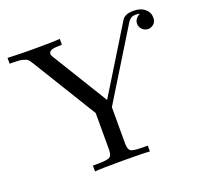

<svg xmlns="http://www.w3.org/2000/svg" viewBox="-120 -825 1006 960"><g transform="rotate(-20 382.5 -344.5)"><path d="M11 -652V-683Q74 -680 141 -680Q253 -680 289 -683V-652Q252 -652 235.5 -647Q219 -642 219 -627Q219 -620 226 -610L407 -315L622 -665Q638 -689 683 -689Q720 -689 742.5 -670.5Q765 -652 765 -623Q765 -601 751.5 -589.5Q738 -578 722 -578Q705 -578 691.5 -590.5Q678 -603 678 -622Q678 -635 685.5 -645.5Q693 -656 699.5 -659.5Q706 -663 708 -663Q704 -667 684 -667Q660 -667 645 -644L417 -273V-80Q417 -49 429.5 -40Q442 -31 497 -31H520V0Q484 -3 374 -3Q264 -3 228 0V-31H252Q306 -31 318.5 -40Q331 -49 331 -78V-273L121 -615Q112 -630 105 -636.5Q98 -643 80 -647.5Q62 -652 29 -652Z"/></g></svg>

Font: CMU Serif
Style: Roman
Weight: 500
Version: Version 0.7.0